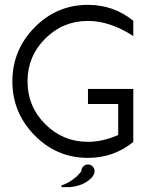

<svg xmlns="http://www.w3.org/2000/svg" viewBox="-20 -649 602 794"><path d="M468.8 -218.8H343.8V-281.2H531.2V-62Q450.2 3.9 343.8 3.9Q214.4 3.9 122.8 -89.6Q31.2 -183.1 31.2 -312.5Q31.2 -441.9 122.8 -535.4Q214.4 -628.9 343.8 -628.9Q450.2 -628.9 531.2 -563V-500Q434.6 -562.5 343.8 -562.5Q240.2 -562.5 167 -489.3Q93.8 -416 93.8 -312.5Q93.8 -209 167 -135.7Q240.2 -62.5 343.8 -62.5Q404.8 -62.5 468.8 -90.8ZM316.4 58.6Q316.4 47.4 324.5 39.3Q332.5 31.2 343.8 31.2Q355 31.2 363 39.3Q371.1 47.4 371.1 58.6Q371.1 80.1 341.6 100.6Q312 121.1 268.6 125H234.4V117.7Q265.6 107.9 296.4 81.5Q316.4 61 316.4 58.6Z"/></svg>

Font: Juliett
Style: Regular
Weight: 400
Designer: GGBotNet
Foundry: GGBotNet
Version: 0.60